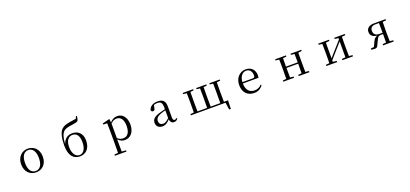

<svg xmlns="http://www.w3.org/2000/svg" viewBox="58 -2368 8883 4159"><g transform="rotate(-20 4500.0 -288.0)"><path d="M499 15C632 15 749 -77 749 -258C749 -438 628 -531 499 -531C371 -531 250 -437 250 -258C250 -78 367 15 499 15ZM499 -16C400 -16 339 -101 339 -257C339 -413 400 -499 499 -499C598 -499 659 -413 659 -257C659 -101 598 -16 499 -16Z M1511 -16C1421 -16 1354 -103 1354 -260C1354 -406 1422 -480 1511 -480C1602 -480 1663 -412 1663 -259C1663 -108 1602 -16 1511 -16ZM1511 15C1633 15 1750 -70 1750 -266C1750 -430 1650 -515 1520 -515C1403 -515 1334 -455 1296 -346C1305 -504 1337 -586 1387 -628C1426 -661 1478 -672 1568 -685C1637 -696 1693 -703 1714 -723C1730 -742 1738 -778 1744 -830L1722 -836L1701 -783C1658 -775 1603 -769 1556 -760C1469 -745 1412 -731 1360 -682C1298 -624 1266 -490 1266 -324C1266 -87 1363 15 1511 15Z M2548 15C2677 15 2770 -92 2770 -263C2770 -427 2683 -531 2561 -531C2500 -531 2439 -506 2389 -446L2384 -520L2371 -528L2217 -488V-462L2306 -458C2308 -408 2309 -355 2309 -287V27L2307 224L2222 232V260H2489V232L2392 224L2390 27V-58C2438 -3 2494 15 2548 15ZM2392 -420C2442 -470 2485 -485 2529 -485C2620 -485 2682 -413 2682 -261C2682 -95 2611 -33 2524 -33C2475 -33 2435 -46 2392 -88Z M3678 14C3717 14 3747 -2 3768 -37L3752 -52C3736 -34 3724 -28 3707 -28C3680 -28 3665 -45 3665 -108V-355C3665 -479 3609 -531 3493 -531C3380 -531 3306 -482 3286 -400C3292 -377 3307 -364 3330 -364C3355 -364 3372 -377 3378 -413L3393 -485C3420 -495 3445 -500 3471 -500C3550 -500 3585 -470 3585 -359V-318C3541 -308 3494 -295 3452 -282C3320 -244 3273 -193 3273 -115C3273 -32 3332 15 3411 15C3483 15 3528 -18 3587 -82C3595 -22 3623 14 3678 14ZM3585 -113C3522 -53 3486 -34 3446 -34C3390 -34 3353 -66 3353 -128C3353 -183 3386 -226 3470 -257C3504 -270 3544 -281 3585 -292Z M4068 0H4867L4891 165H4929L4936 -31H4841L4839 -229V-288L4841 -480L4921 -489V-516H4681V-489L4757 -480L4759 -288V-229L4757 -31H4536L4534 -229V-288L4536 -480L4612 -489V-516H4378V-489L4454 -480L4456 -288V-229L4454 -31H4232L4230 -229V-288L4232 -480L4309 -489V-516H4068V-489L4149 -480L4151 -288V-229L4149 -36L4068 -28Z M5530 15C5620 15 5687 -26 5731 -94L5715 -108C5674 -60 5623 -35 5552 -35C5442 -35 5364 -104 5362 -263H5722C5727 -279 5729 -299 5729 -323C5729 -441 5652 -531 5522 -531C5389 -531 5275 -425 5275 -257C5275 -76 5382 15 5530 15ZM5363 -294C5370 -424 5437 -499 5520 -499C5601 -499 5649 -437 5649 -352C5649 -312 5639 -294 5604 -294Z M6553 -489 6633 -480C6634 -426 6635 -346 6635 -287H6365L6367 -480L6447 -489V-516H6199V-489L6280 -480L6282 -288V-229L6280 -36L6199 -28V0H6447V-28L6367 -36C6366 -92 6365 -177 6365 -256H6635C6635 -177 6634 -92 6633 -36L6553 -28V0H6800V-28L6719 -36L6717 -229V-288L6719 -480L6800 -489V-516H6553Z M7560 -489 7644 -479V-447L7484 -266L7354 -119V-479L7440 -489V-516H7192V-489L7273 -480L7275 -288V-229L7273 -36L7192 -28V0H7440V-28L7354 -37V-73L7509 -249L7644 -402V-37L7560 -28V0H7805V-28L7724 -36L7722 -229V-288L7724 -480L7805 -489V-516H7560Z M8499 0H8745V-28L8665 -36C8663 -92 8662 -174 8662 -229V-288C8662 -342 8663 -424 8665 -480L8745 -489V-516H8486C8358 -516 8299 -460 8299 -379C8299 -308 8342 -254 8454 -242C8405 -229 8376 -198 8351 -144L8301 -35L8226 -27V0C8250 5 8274 9 8299 9C8350 9 8363 -3 8380 -41L8434 -153C8461 -209 8479 -231 8532 -231H8582L8580 -36L8499 -28ZM8582 -261H8508C8422 -261 8378 -302 8378 -377C8378 -445 8417 -485 8497 -485H8580L8582 -288Z"/></g></svg>

Font: Harano Aji Mincho
Style: Regular
Weight: 400
Foundry: Masamichi Hosoda
Version: HaranoAjiMincho-Regular version 20230610;ttx 4.39.4